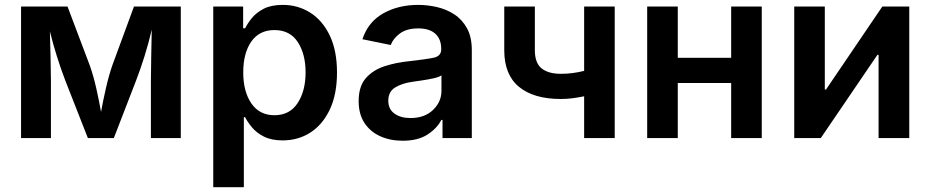

<svg xmlns="http://www.w3.org/2000/svg" viewBox="-20 -573 3862 797"><path d="M67.4 0V-545.9H260.3L352.5 -301.8Q367.7 -259.3 379.4 -207.5Q391.1 -155.8 399.4 -108.4Q407.7 -154.8 419.7 -207Q431.6 -259.3 446.3 -301.8L536.1 -545.9H730.5V0H606.4V-238.8Q606.4 -279.8 607.7 -336.7Q608.9 -393.6 609.9 -449.7Q596.2 -391.6 579.8 -339.4Q563.5 -287.1 544.9 -238.8L452.6 0H344.7L251 -238.8Q232.9 -286.1 216.8 -337.2Q200.7 -388.2 187 -442.9Q188.5 -390.6 189.9 -334.7Q191.4 -278.8 191.4 -238.8V0Z M865.2 204.1V-545.9H989.3V-455.6H997.6Q1006.8 -474.6 1024.9 -497.3Q1043 -520 1074.2 -536.4Q1105.5 -552.7 1153.8 -552.7Q1216.8 -552.7 1267.8 -520.5Q1318.8 -488.3 1348.9 -425.5Q1378.9 -362.8 1378.9 -272Q1378.9 -182.1 1349.4 -119.1Q1319.8 -56.2 1269 -23.2Q1218.3 9.8 1153.3 9.8Q1106.4 9.8 1075.4 -6.1Q1044.4 -22 1025.9 -44.4Q1007.3 -66.9 997.6 -86.4H992.2V204.1ZM1119.1 -94.7Q1182.6 -94.7 1215.6 -145.3Q1248.5 -195.8 1248.5 -272.5Q1248.5 -348.6 1216.1 -398.4Q1183.6 -448.2 1119.1 -448.2Q1056.2 -448.2 1022.9 -400.1Q989.7 -352.1 989.7 -272.5Q989.7 -192.9 1023.4 -143.8Q1057.1 -94.7 1119.1 -94.7Z M1651.4 11.2Q1599.6 11.2 1558.1 -7.6Q1516.6 -26.4 1492.7 -63Q1468.8 -99.6 1468.8 -153.3Q1468.8 -214.8 1498.8 -248.8Q1528.8 -282.7 1576.4 -298.1Q1624 -313.5 1676.8 -318.8Q1748 -326.7 1779.8 -333.3Q1811.5 -339.8 1811.5 -368.2V-370.6Q1811.5 -410.6 1787.1 -432.9Q1762.7 -455.1 1716.3 -455.1Q1668.5 -455.1 1640.1 -434.1Q1611.8 -413.1 1602.1 -386.2L1484.4 -410.2Q1508.3 -482.4 1571 -517.6Q1633.8 -552.7 1715.8 -552.7Q1754.4 -552.7 1793.7 -543.7Q1833 -534.7 1865.7 -513.4Q1898.4 -492.2 1918.5 -455.8Q1938.5 -419.4 1938.5 -364.7V0H1816.9V-75.2H1812Q1793.9 -40 1754.4 -14.4Q1714.8 11.2 1651.4 11.2ZM1684.1 -83Q1742.7 -83 1777.6 -116.7Q1812.5 -150.4 1812.5 -195.8V-260.3Q1803.7 -253.4 1781.2 -248.3Q1758.8 -243.2 1733.6 -239.5Q1708.5 -235.8 1691.9 -233.4Q1648.9 -227.5 1620.4 -210Q1591.8 -192.4 1591.8 -154.8Q1591.8 -119.6 1617.7 -101.3Q1643.6 -83 1684.1 -83Z M2308.1 -162.1Q2195.8 -162.1 2134.5 -212.4Q2073.2 -262.7 2073.2 -364.3V-545.9H2200.2V-364.3Q2200.2 -312 2228 -289.3Q2255.9 -266.6 2308.1 -266.6Q2334 -266.6 2357.7 -269.8Q2381.3 -272.9 2404.8 -278.8V-545.9H2531.7V0H2404.8V-173.3Q2381.8 -168.5 2357.4 -165.3Q2333 -162.1 2308.1 -162.1Z M2793.5 -545.9V-333H3015.1V-545.9H3142.1V0H3015.1V-228.5H2793.5V0H2666.5V-545.9Z M3754.4 0H3627V-345.2H3622.1L3387.2 0H3276.9V-545.9H3403.8V-201.2H3408.7L3642.6 -545.9H3754.4Z"/></svg>

Font: Inter SemiBold
Style: Regular
Weight: 600
Designer: Rasmus Andersson
Foundry: rsms
Version: Version 4.001;git-9221beed3